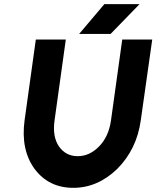

<svg xmlns="http://www.w3.org/2000/svg" viewBox="-20 -890 751 922"><path d="M360 -727H511L650 -870H481ZM152 -700 98 -312Q79 -171 146 -79Q214 12 332 12Q449 12 543 -79Q589 -125 617.5 -183Q646 -241 656 -312L711 -700H567L513 -312Q502 -234 456 -187Q410 -140 353 -140Q296 -140 263 -187Q231 -234 242 -312L296 -700Z"/></svg>

Font: Unageo
Style: ExtraBold-Italic
Weight: 800
Designer: Richard Sepsi
Foundry: Richard Sepsi
Version: Version 2.000